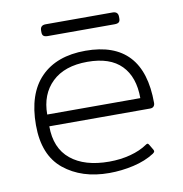

<svg xmlns="http://www.w3.org/2000/svg" viewBox="-75 -701 751 786"><g transform="rotate(-10 301.0 -307.5)"><path d="M143 -601V-608Q143 -630 166 -630H444Q467 -630 467 -608V-601Q467 -590 461.5 -585.5Q456 -581 444 -581H166Q154 -581 148.5 -585.5Q143 -590 143 -601ZM55 -230Q55 -360 121 -427.5Q187 -495 307 -495Q547 -495 547 -236Q547 -227 542 -221.5Q537 -216 527 -216H108Q108 -125 165.5 -78Q223 -31 325 -31Q372 -31 413.5 -42Q455 -53 484 -73Q488 -76 491 -76Q495 -76 498 -70L511 -48Q513 -45 513 -41Q513 -37 506 -32Q469 -8 418.5 3.5Q368 15 317 15Q203 15 129 -45Q55 -105 55 -230ZM495 -265Q495 -353 448 -401Q401 -449 307 -449Q212 -449 160 -399Q108 -349 108 -265Z"/></g></svg>

Font: Mitr ExtraLight
Style: Regular
Weight: 250
Designer: Thanarat Vachiruckul
Foundry: Cadson Demak Co.,Ltd.
Version: Version 1.000